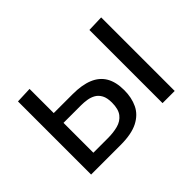

<svg xmlns="http://www.w3.org/2000/svg" viewBox="-99 -710 921 921"><g transform="rotate(-45 362.0 -249.5)"><path d="M78.6 0Q78.6 -55.3 78.6 -106.4Q78.6 -157.5 78.6 -218.9V-268.9Q78.6 -313.3 78.6 -351.1Q78.6 -388.9 78.6 -424.2Q78.6 -459.5 78.6 -496.1L160.3 -499.3Q160.3 -445.8 160.3 -395.2Q160.3 -344.6 160.3 -286.8Q160.3 -226.3 160.3 -174.2Q160.3 -122.2 160.3 -66.4H258.7Q296.2 -66.4 326.9 -74.5Q357.6 -82.7 375.6 -105.8Q393.6 -128.9 393.6 -173.1Q393.6 -205.5 383.2 -224.7Q372.8 -243.8 355.9 -253.4Q338.9 -262.9 318.9 -265.9Q298.9 -269 279.9 -269H148.6L127 -335.3Q157.7 -335.3 203.3 -335.3Q249 -335.3 288.8 -335.3Q351.6 -335.3 393.4 -318.1Q435.3 -300.9 456.4 -265.3Q477.5 -229.6 477.5 -173.7Q477.5 -123.1 458.8 -83.9Q440.1 -44.7 396.6 -22.3Q353.1 0 278.5 0Q218.8 0 167.2 0Q115.7 0 78.6 0ZM563.2 0Q563.2 -55.3 563.2 -106.4Q563.2 -157.6 563.2 -218.8V-268.8Q563.2 -313.3 563.2 -351.1Q563.2 -389 563.2 -424.2Q563.2 -459.5 563.2 -496.2L645.7 -498.9Q645.7 -462.1 645.7 -426.4Q645.7 -390.7 645.7 -352.4Q645.7 -314.1 645.7 -268.8V-218.8Q645.7 -157.6 645.7 -106.4Q645.7 -55.3 645.7 0Z"/></g></svg>

Font: Commissioner Thin
Style: Regular
Weight: 100
Designer: Kostas Bartsokas
Foundry: Kostas Bartsokas
Version: Version 1.001;gftools[0.9.23]